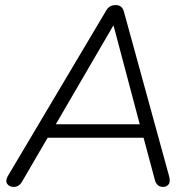

<svg xmlns="http://www.w3.org/2000/svg" viewBox="-20 -731 762 757"><path d="M34 6Q17 6 8.5 -6Q0 -18 11 -37L399 -690Q411 -711 436 -711Q461 -711 468 -687L646 -39Q653 -15 645 -4.5Q637 6 623 6Q597 6 590 -24L546 -188H168L67 -15Q55 6 34 6ZM426 -629 200 -241H531L428 -629Z"/></svg>

Font: Nunito Light
Style: Italic
Weight: 300
Italic angle: -9°
Designer: Vernon Adams
Foundry: Vernon Adams
Version: Version 3.601; ttfautohint (v1.8.2.53-6de2)